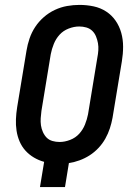

<svg xmlns="http://www.w3.org/2000/svg" viewBox="-20 -763 540 783"><path d="M143 0 160 -103Q138 -109 118.5 -120.5Q99 -132 84 -148.5Q69 -165 60 -186Q51 -207 47.5 -230Q44 -253 45 -277Q46 -301 50 -326L88 -556Q92 -581 100.5 -606Q109 -631 123.5 -653Q138 -675 158.5 -693Q179 -711 203.5 -722.5Q228 -734 253.5 -738.5Q279 -743 304 -743Q334 -743 362 -737Q390 -731 413 -716Q436 -701 451.5 -678.5Q467 -656 474.5 -629Q482 -602 482 -572.5Q482 -543 477 -513L439 -283Q435 -261 428 -239.5Q421 -218 409.5 -197.5Q398 -177 381.5 -159.5Q365 -142 345.5 -129.5Q326 -117 304 -109Q282 -101 261 -98L245 0ZM223 -184Q244 -184 266 -192.5Q288 -201 303 -217.5Q318 -234 326.5 -255Q335 -276 339 -297L377 -528Q380 -543 381 -558Q382 -573 379.5 -587Q377 -601 371.5 -614.5Q366 -628 356 -637.5Q346 -647 332 -651Q318 -655 303 -655Q282 -655 260 -646.5Q238 -638 223 -621.5Q208 -605 199.5 -584Q191 -563 187 -542L149 -311Q147 -296 146 -281Q145 -266 147 -252Q149 -238 155 -224.5Q161 -211 170.5 -201.5Q180 -192 194 -188Q208 -184 223 -184Z"/></svg>

Font: Iosevka Curly Semibold
Style: Italic
Weight: 600
Italic angle: -9°
Monospace: yes
Designer: Belleve Invis
Foundry: Belleve Invis
Version: Version 22.1.2; ttfautohint (v1.8.4)